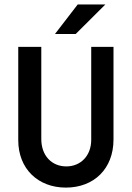

<svg xmlns="http://www.w3.org/2000/svg" viewBox="-20 -837 596 868"><path d="M228.5 -683.3H322.2L456.2 -816.7H331.2ZM277.8 11.1C404.2 11.1 493.1 -73.6 493.1 -206.2V-625H392.4V-204.9C392.4 -132.6 344.4 -84.7 279.9 -84.7C213.9 -84.7 166.7 -133.3 166.7 -208.3V-625H62.5V-203.5C62.5 -72.9 152.8 11.1 277.8 11.1Z"/></svg>

Font: Afacad Medium
Style: Regular
Weight: 500
Designer: Kristian Moeller
Foundry: Dicotype
Version: Version 1.000